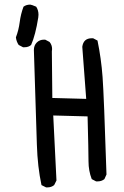

<svg xmlns="http://www.w3.org/2000/svg" viewBox="-20 -797 540 833"><path d="M186 16H180L160 6Q143 -73 140 -169Q137 -265 127 -580Q127 -600 139.5 -612.5Q152 -625 171 -625H176L195 -615Q206 -602 206 -584L205 -574L207 -372L354 -368L337 -594Q342 -631 378 -631H384L403 -621Q419 -544 425 -463Q431 -382 442 -40L433 -20Q421 -10 403 -10H397L378 -20Q364 -56 364 -97Q364 -138 360 -292L211 -296L225 -14L215 6Q203 16 186 16ZM86 -592H80L61 -602Q51 -617 49 -635Q61 -666 65.5 -701Q70 -736 82 -768Q94 -777 111 -777Q116 -777 137 -768Q147 -753 147 -733L146 -721Q134 -645 115 -602Q104 -592 86 -592Z"/></svg>

Font: Xiaolai SC
Style: Regular
Weight: 400
Designer: Nozomi Seto 瀬戸のぞみ
Version: Version 3.11;December 4, 2020;FontCreator 13.0.0.2613 64-bit